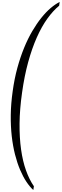

<svg xmlns="http://www.w3.org/2000/svg" viewBox="-20 -987 634 1975"><path d="M110.4 -48.3Q127.9 -176.3 158.4 -288.1Q189 -399.9 227.8 -494.6Q266.6 -589.4 312 -666.7Q357.4 -744.1 405.3 -803.7Q453.1 -863.3 501.2 -904.1Q549.3 -944.8 593.8 -966.8L588.4 -928.2Q524.9 -876 466.3 -794.2Q407.7 -712.4 358.2 -600.6Q308.6 -488.8 269.8 -347.7Q231 -206.5 207 -34.7Q182.6 136.7 181.2 283.2Q179.7 429.7 196.8 550.8Q213.9 671.9 247.8 766.6Q281.7 861.3 328.6 928.7L322.8 967.8Q286.1 934.6 251.2 882.1Q216.3 829.6 186.5 759.3Q156.7 689 134.5 602.1Q112.3 515.1 100.8 413.3Q89.4 311.5 90.8 195.8Q92.3 80.1 110.4 -48.3Z"/></svg>

Font: TUNJUNG BIRU
Style: Regular
Weight: 400
Designer: R.S. Wihananto
Foundry: R.S. Wihananto
Version: Version 2.0.1